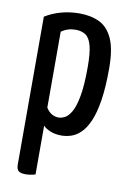

<svg xmlns="http://www.w3.org/2000/svg" viewBox="-82 -561 545 809"><g transform="rotate(10 191.0 -156.5)"><path d="M84.9 197Q64.3 197 55.2 189.6Q46 182.3 46 162.1V-470.3Q76.4 -489.4 114 -499.7Q151.6 -510 191.9 -510Q241.7 -510 278.2 -492.3Q314.7 -474.5 334.9 -429.5Q355 -384.4 355 -302.4Q355 -221.7 346.2 -166.2Q337.5 -110.8 322.3 -76Q307.1 -41.2 287.8 -22.6Q268.5 -3.9 247.6 3Q226.7 10 206.1 10Q178.8 10 158.6 1.8Q138.3 -6.4 127 -18.2V190.5Q117.2 193.4 106.1 195.2Q95 197 84.9 197ZM180.8 -62.6Q192.6 -62.6 207 -69.8Q221.4 -77 234.7 -99.7Q248.1 -122.5 256.5 -168.9Q265 -215.3 265 -293.3Q265 -352.9 256.6 -384.5Q248.2 -416 231.1 -427.7Q214 -439.4 187.7 -439.4Q153.7 -439.4 127 -420.3V-95.7Q137.6 -78.3 151.6 -70.4Q165.7 -62.6 180.8 -62.6Z"/></g></svg>

Font: Yanone Kaffeesatz ExtraLight
Style: Regular
Weight: 200
Designer: Yanone (Cyrillic: Daniel Pouzeot, Huerta Tipografica, and Cyreal)
Foundry: Yanone
Version: Version 2.003